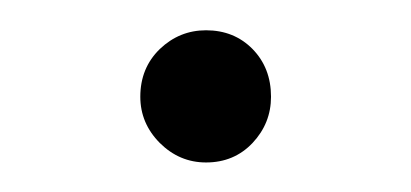

<svg xmlns="http://www.w3.org/2000/svg" viewBox="-20 -310 278 130"><path d="M119.5 -200Q101.5 -200 88.2 -213.2Q75 -226.5 75 -244.5Q75 -264 88.2 -276.8Q101.5 -289.5 119.5 -289.5Q138.5 -289.5 151 -276.8Q163.5 -264 163.5 -244.5Q163.5 -226.5 151 -213.2Q138.5 -200 119.5 -200Z"/></svg>

Font: Fraunces 9pt S100 Thin
Style: Regular
Weight: 100
Version: Version 1.000; ttfautohint (v1.8.3)